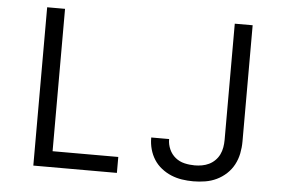

<svg xmlns="http://www.w3.org/2000/svg" viewBox="-52 -808 1304 888"><g transform="rotate(5 600.0 -363.5)"><path d="M132 0V-735H215V-74H520V0ZM875 8Q848 8 822 4Q796 0 772 -10Q748 -20 727 -36.5Q706 -53 692 -75Q678 -97 671 -122.5Q664 -148 664 -174Q664 -175 664 -176Q664 -177 664 -177H747Q747 -177 747 -176.5Q747 -176 747 -176Q747 -152 757 -129.5Q767 -107 785.5 -92Q804 -77 827.5 -71.5Q851 -66 875 -66Q892 -66 909 -69Q926 -72 941.5 -79.5Q957 -87 969.5 -99.5Q982 -112 989.5 -127.5Q997 -143 1000 -160.5Q1003 -178 1003 -195V-735H1086V-195Q1086 -167 1080.5 -139.5Q1075 -112 1062 -87.5Q1049 -63 1028.5 -44Q1008 -25 983 -13Q958 -1 930 3.5Q902 8 875 8Z"/></g></svg>

Font: Zed Sans Extended
Style: Regular
Weight: 400
Width: 7
Designer: Belleve Invis
Foundry: Belleve Invis
Version: Version 1.0.0; ttfautohint (v1.8.4)